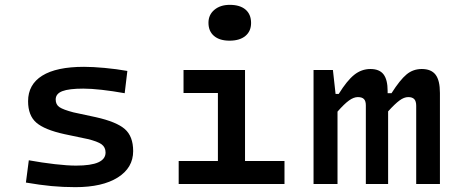

<svg xmlns="http://www.w3.org/2000/svg" viewBox="-20 -760 1882 793"><path d="M530 -136Q530 -67 466.5 -27Q403 13 291 13Q240 13 192.5 8.5Q145 4 87 -6L99 -98Q154 -88 206.5 -82Q259 -76 294 -76Q356 -76 386 -89.5Q416 -103 416 -130Q416 -152 399.5 -164Q383 -176 341 -186L246 -206Q164 -224 130 -253.5Q96 -283 96 -342Q96 -411 154.5 -447.5Q213 -484 327 -484Q363 -484 412 -479.5Q461 -475 506 -467L495 -375Q445 -384 400.5 -389Q356 -394 324 -394Q265 -394 237.5 -383.5Q210 -373 210 -349Q210 -328 225.5 -317.5Q241 -307 283 -296L376 -276Q461 -257 495.5 -227Q530 -197 530 -136Z M1017 -665Q1017 -631 993.5 -611.5Q970 -592 928 -592Q887 -592 864 -611.5Q841 -631 841 -666Q841 -699 865.5 -719.5Q890 -740 929 -740Q971 -740 994 -720.5Q1017 -701 1017 -665ZM718 0V-95H880V-376H738V-471H992V-95H1155V0Z M1275 -471H1355L1366 -372H1379Q1413 -427 1443 -451Q1473 -475 1510 -475Q1547 -475 1564 -453Q1581 -431 1581 -384V-375H1597Q1632 -430 1659 -452.5Q1686 -475 1722 -475Q1761 -475 1779 -451.5Q1797 -428 1797 -376V0H1699V-323Q1699 -342 1691 -350.5Q1683 -359 1666 -359Q1649 -359 1630 -345Q1611 -331 1583 -300V0H1491V-325Q1491 -343 1483 -351Q1475 -359 1458 -359Q1441 -359 1421.5 -345Q1402 -331 1374 -299V0H1275Z"/></svg>

Font: Intel One Mono Medium
Style: Regular
Weight: 500
Monospace: yes
Designer: Fred Shallcrass
Foundry: Frere-Jones Type LLC
Version: Version 1.400;hotconv 1.1.0;makeotfexe 2.6.0;FJTRelease1.4